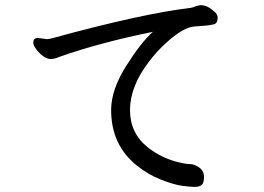

<svg xmlns="http://www.w3.org/2000/svg" viewBox="-20 -715 1040 755"><path d="M745.1 20Q730 20 696.5 15.6Q663.1 11.2 612.5 -8.8Q562 -28.8 518.1 -64Q417 -145 417 -282.2Q417 -361.8 475.6 -454.8Q534.2 -547.9 581.1 -589.8Q374 -547.9 212.9 -491.2Q193.8 -482.9 180.2 -482.9Q164.1 -482.9 147.9 -495.4Q131.8 -507.8 121.3 -522.9Q110.8 -538.1 110.8 -545.9Q110.8 -565.9 128.9 -565.9L165 -561Q168.9 -561 179.2 -563Q536.1 -661.1 730 -684.1Q738.8 -686 747.3 -689.5Q755.9 -692.9 768.1 -694.8Q795.9 -694.8 821.8 -669.9Q835 -660.2 835.9 -647Q835.9 -622.1 819.8 -619.1Q797.9 -613.8 744.1 -610.8Q701.2 -607.9 634.8 -547.9Q596.2 -513.2 564 -470.2Q491.2 -374 491.2 -282.2Q491.2 -190.9 562 -134.8Q617.2 -91.8 685.1 -76.2Q710.9 -69.8 727.5 -69.8Q744.1 -69.8 763.2 -56.4Q782.2 -43 782.2 -19Q782.2 5.9 772.2 12.9Q762.2 20 745.1 20Z"/></svg>

Font: LXGW WenKai Mono GB Screen
Style: Regular
Weight: 400
Monospace: yes
Designer: LXGW / Fontworks Inc.
Foundry: LXGW / Fontworks Inc.
Version: Version 1.510;January 18,2025